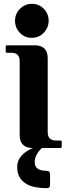

<svg xmlns="http://www.w3.org/2000/svg" viewBox="-20 -774 352 1004"><path d="M146.5 -753.9Q183.6 -753.9 209 -728Q234.4 -702.1 234.4 -665.5Q234.4 -629.4 208.5 -602.5Q183.1 -576.2 146.5 -576.2Q108.9 -576.2 83.7 -602.5Q58.6 -628.9 58.6 -665Q58.6 -702.1 84 -727.5Q109.9 -753.9 146.5 -753.9ZM151.4 0Q83 0 83 -68.4V-454.1Q83 -498 39.1 -498H17.1Q9.8 -498 9.8 -505.4V-529.8Q9.8 -537.1 17.1 -537.1H161.1Q229.5 -537.1 229.5 -468.8V-83Q229.5 -39.1 273.4 -39.1H295.4Q302.7 -39.1 302.7 -31.7V-7.3Q302.7 0 295.4 0H199.2Q161.6 34.7 161.6 74.2Q161.6 119.1 223.1 119.1Q241.7 119.1 241.7 136.2V192.9Q241.7 210 224.6 210Q158.2 209.5 122.6 190.4Q69.8 162.1 69.8 99.1Q69.8 36.1 151.4 0Z"/></svg>

Font: Simply Serif
Style: Bold
Weight: 700
Designer: Wojciech Kalinowski "wmk69" (wmk69@o2.pl)
Foundry: Wojciech Kalinowski "wmk69" (wmk69@o2.pl)
Version: Version 1.0.0; 2022-02-18